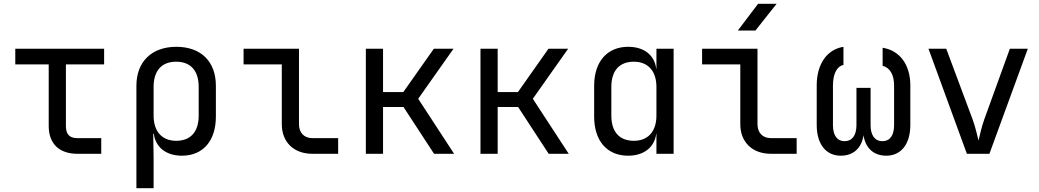

<svg xmlns="http://www.w3.org/2000/svg" viewBox="-20 -805 5440 1005"><path d="M510 0V-82H385C344 -82 325 -102 325 -145V-468H525V-550H60V-468H235V-145C235 -53 290 0 385 0Z M903 -560C774 -560 694 -482 694 -356V180H784V20L782 -105H785C794 -34 850 10 932 10C1043 10 1110 -68 1110 -195V-356C1110 -483 1032 -560 903 -560ZM1020 -200C1020 -115 978 -68 902 -68C828 -68 784 -117 784 -200V-350C784 -435 826 -482 902 -482C978 -482 1020 -435 1020 -350Z M1750 0V-82H1615C1572 -82 1545 -110 1545 -155V-550H1255V-468H1455V-155C1455 -61 1518 0 1615 0Z M1985 0V-245H2092L2252 0H2357L2169 -288L2354 -550H2251L2091 -323H1985V-550H1895V0Z M2585 0V-245H2692L2852 0H2957L2769 -288L2954 -550H2851L2691 -323H2585V-550H2495V0Z M3416 -445H3415C3406 -517 3351 -560 3268 -560C3158 -560 3090 -482 3090 -356V-195C3090 -68 3157 10 3268 10C3350 10 3406 -34 3415 -105H3416V0H3506V-550H3416ZM3416 -200C3416 -117 3372 -68 3298 -68C3222 -68 3180 -115 3180 -200V-350C3180 -435 3222 -482 3298 -482C3372 -482 3416 -433 3416 -350Z M3934 -645 4045 -785H3948L3842 -645ZM4150 0V-82H4015C3972 -82 3945 -110 3945 -155V-550H3655V-468H3855V-155C3855 -61 3918 0 4015 0Z M4600 -460C4638 -452 4660 -413 4660 -358V-150C4660 -96 4638 -66 4599 -66C4560 -66 4537 -96 4537 -150V-345H4463V-150C4463 -96 4440 -66 4401 -66C4362 -66 4340 -96 4340 -150V-358C4340 -417 4360 -458 4395 -465V-560C4308 -546 4255 -469 4255 -358V-151C4255 -51 4303 10 4381 10C4447 10 4490 -30 4500 -97C4510 -30 4553 10 4619 10C4697 10 4745 -51 4745 -151V-358C4745 -466 4690 -541 4600 -555Z M5159 0 5360 -550H5266L5132 -180C5116 -136 5108 -91 5102 -69C5096 -91 5087 -137 5071 -180L4933 -550H4840L5041 0Z"/></svg>

Font: Tekne LDO
Style: Regular
Weight: 400
Monospace: yes
Designer: Alessio Laiso, Mario Rullo, Paolo Rosset
Foundry: Alessio Laiso
Version: Version 1.000;hotconv 1.0.109;makeotfexe 2.5.65596